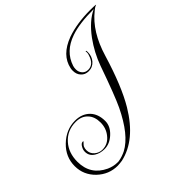

<svg xmlns="http://www.w3.org/2000/svg" viewBox="-202 -799 1229 1229"><g transform="rotate(-45 412.0 -185.0)"><path d="M195 230Q116 230 57 174Q-2 117 -2 37Q-2 -46 60 -106Q124 -168 205 -168Q267 -168 305 -130Q341 -93 341 -29Q341 18 299 57Q258 95 211 95Q172 95 143 77Q109 56 109 18Q109 0 119 -17Q130 -38 146 -38Q150 -38 150 -35Q150 -34 141 -26Q132 -17 129 -11Q123 2 123 17Q123 48 146 68Q169 88 199 88Q249 88 282 46Q313 8 313 -44Q313 -97 284 -127Q255 -159 203 -159Q125 -159 76 -103Q30 -51 30 29Q30 148 137 198Q173 214 207 214H218Q238 211 255.5 205Q273 199 287 192Q336 166 380 111Q424 56 464 -27Q499 -101 569 -300Q601 -389 657 -466Q722 -554 795 -588Q665 -588 588 -561Q477 -523 445 -424Q441 -411 441 -396Q441 -372 456 -355Q471 -338 496 -338Q545 -338 564 -401Q568 -412 568 -418V-426Q567 -429 567 -432Q568 -434 570 -434Q574 -434 574 -421Q574 -383 552 -357Q528 -329 492 -329Q459 -329 440 -351Q421 -371 421 -404Q421 -410 421.5 -415.5Q422 -421 423 -425Q443 -523 564 -568Q654 -600 775 -600Q823 -600 826 -597Q822 -596 813.5 -591.5Q805 -587 792 -576Q686 -492 636 -324Q572 -112 501 7Q390 192 236 226Q226 227 216 228.5Q206 230 195 230Z"/></g></svg>

Font: Imperial Script
Style: Regular
Weight: 400
Designer: Robert E. Leuschke
Foundry: Robert E. Leuschke
Version: Version 1.010; ttfautohint (v1.8.3)